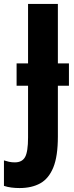

<svg xmlns="http://www.w3.org/2000/svg" viewBox="-78 -734 374 972"><path d="M21 218Q0 218 -20 215.5Q-40 213 -58 207V78Q-46 82 -32.5 85Q-19 88 -3 88Q34 88 49 61Q64 34 64 -38V-300H6V-413H64V-714H215V-413H271V-300H215V-43Q215 57 192 113.5Q169 170 126 194Q83 218 21 218Z"/></svg>

Font: Noto Sans ExtraCondensed ExtraBold
Style: Regular
Weight: 800
Width: 2
Designer: Monotype Design Team
Foundry: Monotype Imaging Inc.
Version: Version 2.013; ttfautohint (v1.8.4.7-5d5b)